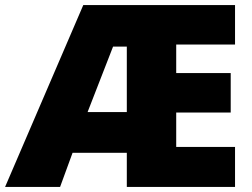

<svg xmlns="http://www.w3.org/2000/svg" viewBox="-25 -827 991 754"><path d="M898 -93V-250H667V-385H881V-540H667V-652H898V-807H302L-5 -93H211L260 -227H473V-93ZM319 -387 419 -644H473V-387Z"/></svg>

Font: Noto Sans Telugu UI Black
Style: Regular
Weight: 900
Designer: Jelle Bosma - Monotype Design Team
Foundry: Monotype Imaging Inc.
Version: Version 2.005